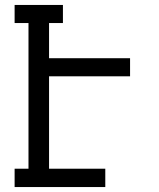

<svg xmlns="http://www.w3.org/2000/svg" viewBox="-20 -755 640 775"><path d="M39 0V-74H95V-662H39V-735H234V-662H178V-520H505V-447H178V-74H405V0Z"/></svg>

Font: Iosevka Etoile
Style: Regular
Weight: 400
Designer: Belleve Invis
Foundry: Belleve Invis
Version: Version 33.2.4